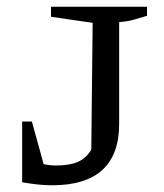

<svg xmlns="http://www.w3.org/2000/svg" viewBox="-20 -544 490 572"><path d="M46 -1V-182H75L110 -55Q129 -51 146 -51Q187 -51 211.5 -61.5Q236 -72 252 -98L256 -476L132 -494V-524H418V-497Q402 -492 381 -486Q360 -480 335 -478V-175Q335 8 135 8Q114 8 91.5 5.5Q69 3 46 -1Z"/></svg>

Font: Piazzolla SC
Style: Regular
Weight: 400
Designer: Juan Pablo del Peral
Foundry: Huerta Tipografica
Version: Version 1.330